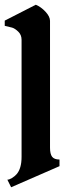

<svg xmlns="http://www.w3.org/2000/svg" viewBox="-31 -790 291 810"><path d="M180 -702V-167Q180 -140 189 -128.5Q198 -117 220 -117V-89Q17 0 16 0L0 -32Q8 -32 19.5 -39Q31 -46 39 -55Q60 -79 60 -128V-622Q60 -643 46 -656.5Q32 -670 20 -673.5Q8 -677 -11 -681V-703L120 -770Q142 -761 161 -740.5Q180 -720 180 -702Z"/></svg>

Font: Pirata One
Style: Regular
Weight: 400
Designer: Rodrigo Fuenzalida, Nicolas Massi
Foundry: Rodrigo Fuenzalida, Nicolas Massi
Version: Version 1.001